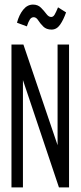

<svg xmlns="http://www.w3.org/2000/svg" viewBox="-20 -817 353 837"><path d="M30 0V-623H82L231 -184V-623H281V0H237L80 -468V0ZM233 -785 268 -763Q257 -731 242 -709.5Q227 -688 205 -688Q182 -688 168.5 -701.5Q155 -715 146.5 -728.5Q138 -742 127 -742Q117 -742 110.5 -732.5Q104 -723 97 -702L54 -718Q63 -752 81 -774.5Q99 -797 124 -797Q145 -797 158.5 -783.5Q172 -770 182 -756.5Q192 -743 203 -743Q212 -743 218 -753Q224 -763 233 -785Z"/></svg>

Font: Inconsolata ExtraCondensed Thin
Style: Regular
Weight: 100
Width: 2
Monospace: yes
Designer: Raph Levien, Cyreal, Brenton Simpson
Foundry: Raph Levien, Cyreal, Google
Version: Version 3.100; ttfautohint (v1.8.4.7-5d5b)